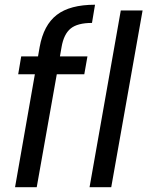

<svg xmlns="http://www.w3.org/2000/svg" viewBox="-20 -784 617 804"><path d="M43 0 126 -473.1H56.2L68.8 -547.9H139.2L146 -586.9Q162.6 -679.2 217.8 -721.7Q272.9 -764.2 377.9 -764.2L365.2 -688Q304.7 -688 275.9 -664.6Q247.1 -641.1 237.8 -586.9L231 -547.9H346.2L333 -473.1H217.8L133.8 0ZM355 0 485.8 -740.2H577.1L445.8 0Z"/></svg>

Font: SVN-Poppins
Style: Italic
Weight: 400
Italic angle: -10°
Designer: Ninad Kale (Devanagari), Jonny Pinhorn (Latin)
Foundry: Indian Type Foundry
Version: Version 3.002 2017